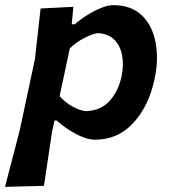

<svg xmlns="http://www.w3.org/2000/svg" viewBox="-54 -531 668 747"><path d="M-34.5 196Q-20.5 142 -6.8 89.5Q7 37 23 -25L82 -302Q87.5 -350 92.8 -398.8Q98 -447.5 104 -498L231.5 -504.5L225 -436.5H237Q259 -456 286.5 -473Q314 -490 340.5 -500.5Q367 -511 386 -511Q456.5 -511 497.8 -471.2Q539 -431.5 551.2 -366.5Q563.5 -301.5 548 -226Q525.5 -119 465.2 -53.2Q405 12.5 316 12.5Q283.5 12.5 242.5 -9.2Q201.5 -31 166.5 -62H158L148.5 -18Q140 39 132.5 88.5Q125 138 117 192ZM281 -98.5Q339 -101 373 -139Q407 -177 419.5 -236Q428 -279 421 -316.2Q414 -353.5 390.2 -377Q366.5 -400.5 325.5 -402Q307.5 -400 274.8 -383.5Q242 -367 217.5 -342.5L178 -157Q199 -132.5 228.8 -116.2Q258.5 -100 281 -98.5Z"/></svg>

Font: Commissioner Loud SemiBold
Style: Italic
Weight: 600
Italic angle: -12°
Designer: Kostas Bartsokas
Foundry: Kostas Bartsokas
Version: Version 1.000; ttfautohint (v1.8.3)